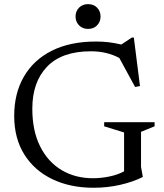

<svg xmlns="http://www.w3.org/2000/svg" viewBox="-20 -876 772 906"><path d="M645.5 -88.5 654 -41Q607.5 -17.5 547.2 -3.8Q487 10 421.5 10Q311.5 10 227 -30.5Q142.5 -71 94.8 -147Q47 -223 47 -329Q47 -435.5 92.8 -514.5Q138.5 -593.5 224.8 -636.8Q311 -680 432.5 -680Q464 -680 491.8 -676.8Q519.5 -673.5 552.5 -666L602.5 -699H611.5L640.5 -470L617.5 -465.5L543 -602.5Q483.5 -634 409 -634Q272 -634 202.2 -561.5Q132.5 -489 132.5 -363Q132.5 -258.5 169.5 -185Q206.5 -111.5 271 -73.2Q335.5 -35 418 -35Q458 -35 497.8 -43.5Q537.5 -52 565.5 -67.5V-251L471.5 -280V-299.5H709.5V-280L645.5 -254ZM395.5 -739.5Q369.5 -739.5 353 -756.5Q336.5 -773.5 336.5 -798Q336.5 -823 353 -839.8Q369.5 -856.5 395.5 -856.5Q422 -856.5 438.2 -839.8Q454.5 -823 454.5 -798Q454.5 -773.5 438.2 -756.5Q422 -739.5 395.5 -739.5Z"/></svg>

Font: Newsreader Text
Style: Regular
Weight: 400
Designer: Hugues Gentile
Foundry: Production Type
Version: Version 1.002